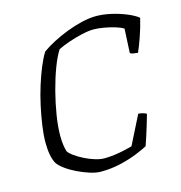

<svg xmlns="http://www.w3.org/2000/svg" viewBox="-107 -816 860 912"><g transform="rotate(-15 323.5 -360.0)"><path d="M278 0Q255 0 225 -9.5Q195 -19 165 -33.5Q135 -48 112 -65Q89 -82 79 -97Q69 -115 64 -141.5Q59 -168 59 -202Q59 -238 65.5 -283.5Q72 -329 82.5 -377.5Q93 -426 107.5 -472Q122 -518 138 -556.5Q154 -595 170 -620Q195 -638 228.5 -655.5Q262 -673 299.5 -687.5Q337 -702 375 -711Q413 -720 447 -720Q481 -720 520.5 -711Q560 -702 594.5 -687.5Q629 -673 647 -658Q636 -612 620.5 -568Q605 -524 594 -500Q581 -501 570.5 -503Q560 -505 556 -509L562 -628Q549 -636 523.5 -644Q498 -652 469 -657Q440 -662 418 -662Q394 -662 361 -654.5Q328 -647 295.5 -636Q263 -625 239 -613Q220 -584 201.5 -535Q183 -486 168 -428.5Q153 -371 144 -315Q135 -259 135 -215Q135 -188 138 -168.5Q141 -149 145 -136Q153 -124 172 -110.5Q191 -97 216 -84.5Q241 -72 266 -64.5Q291 -57 311 -57Q334 -57 360.5 -60.5Q387 -64 411 -69.5Q435 -75 449 -79L520 -220Q531 -220 543 -216.5Q555 -213 560 -209Q553 -184 544.5 -156Q536 -128 528 -103.5Q520 -79 514 -62Q492 -50 455.5 -35.5Q419 -21 373.5 -10.5Q328 0 278 0Z"/></g></svg>

Font: Texturina 12pt Thin
Style: Italic
Weight: 250
Italic angle: -11°
Designer: Guillermo Torres Carreño
Foundry: Omnibus-Type
Version: Version 1.002